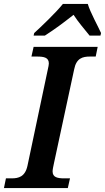

<svg xmlns="http://www.w3.org/2000/svg" viewBox="-30 -951 531 971"><path d="M140 -771H197C254 -808 283 -830 342 -876C369 -835 392 -810 423 -771H478L481 -784C467 -816 426 -889 414 -931H288C254 -888 172 -810 143 -784ZM-10 0H313L324 -49H295C261 -49 236 -54 236 -84C236 -93 239 -108 243 -126L345 -600C356 -657 388 -665 425 -665H454L464 -714H140L129 -665H157C193 -665 217 -660 217 -630C217 -624 215 -613 211 -596L109 -113C97 -57 64 -49 29 -49H0Z"/></svg>

Font: Noto Serif Semi
Style: Italic
Weight: 600
Italic angle: -12°
Designer: Monotype Design Team
Foundry: Monotype Imaging Inc.
Version: Version 1.901